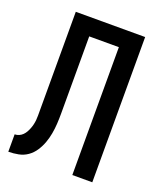

<svg xmlns="http://www.w3.org/2000/svg" viewBox="-136 -824 772 913"><g transform="rotate(20 250.0 -367.5)"><path d="M15 0V-88Q26 -88 36.5 -92.5Q47 -97 55 -105Q63 -113 68.5 -123Q74 -133 78 -143.5Q82 -154 84.5 -165Q87 -176 88 -187Q89 -198 89 -209.5Q89 -221 89 -232Q89 -253 89 -273.5Q89 -294 89 -315V-735H440V0H339V-647H189V-314Q189 -314 189 -313.5Q189 -313 189 -313V-310Q189 -309 189 -308Q189 -307 189 -306Q189 -280 189 -255Q189 -230 187.5 -204.5Q186 -179 181.5 -154Q177 -129 168.5 -105.5Q160 -82 146 -60.5Q132 -39 111.5 -24.5Q91 -10 65.5 -5Q40 0 15 0Z"/></g></svg>

Font: Zed Sans Semibold
Style: Regular
Weight: 600
Designer: Belleve Invis
Foundry: Belleve Invis
Version: Version 1.0.0; ttfautohint (v1.8.4)